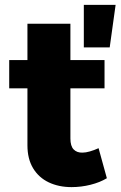

<svg xmlns="http://www.w3.org/2000/svg" viewBox="-20 -762 496 790"><path d="M269.7 -192Q269.7 -161 283 -147.2Q296.3 -133.4 319.3 -134Q332.7 -134 349.6 -138.9Q366.6 -143.7 385.6 -152.3L419.7 -28.7Q391 -11.4 352.6 -1.8Q314.1 7.9 274.4 7.9Q221.9 7.9 180.7 -11.6Q139.6 -31.1 116.2 -69.7Q92.9 -108.3 92.9 -164V-664.4H269.7ZM17.9 -514.9H410.1V-398.6H17.9ZM324.9 -742H455.7L431.4 -567H324.9Z"/></svg>

Font: Alexandria
Style: Regular
Weight: 400
Designer: Mohamed Gaber
Foundry: Kief Type Foundry
Version: Version 5.100